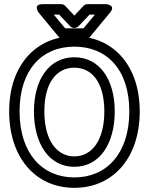

<svg xmlns="http://www.w3.org/2000/svg" viewBox="-20 -865 714 922"><path d="M337 -13C183 -13 74 -128 74 -330C74 -531 182 -641 337 -641C493 -641 601 -531 601 -330C601 -128 492 -13 337 -13ZM337 37C524 37 651 -108 651 -330C651 -551 523 -691 337 -691C152 -691 24 -551 24 -330C24 -108 151 37 337 37ZM337 -64C460 -64 531 -177 531 -330C531 -482 459 -590 337 -590C215 -590 143 -482 143 -330C143 -177 214 -64 337 -64ZM337 -114C254 -114 193 -189 193 -330C193 -470 253 -540 337 -540C421 -540 481 -470 481 -330C481 -189 420 -114 337 -114ZM410 -795H436L381 -729H293L238 -795H264L317 -739C322 -734 329 -731 335 -731H339C346 -731 353 -735 357 -739ZM399 -845C393 -845 386 -842 381 -837L337 -790L293 -837C289 -841 282 -845 275 -845H185C135 -845 166 -804 166 -804L262 -688C267 -682 274 -679 281 -679H393C400 -679 407 -682 412 -688L508 -804C540 -842 489 -845 489 -845Z"/></svg>

Font: Falling Sky
Style: Ou
Weight: 400
Designer: Paul D. Hunt
Foundry: Adobe Systems Incorporated
Version: Version 1.02